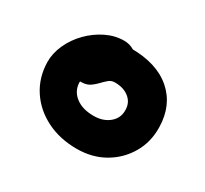

<svg xmlns="http://www.w3.org/2000/svg" viewBox="-103 -860 808 757"><g transform="rotate(30 301.5 -481.5)"><path d="M316.6 -250Q239.6 -250 178.9 -280.5Q118.2 -311 82.9 -364.8Q47.6 -418.6 46 -488Q45.4 -528.4 63.6 -568.6Q81.8 -608.8 113.6 -641.3Q145.4 -673.8 185.3 -693.4Q225.2 -713 266.8 -713Q292.2 -713 313.3 -700.1Q334.4 -687.2 335.2 -657.4Q336 -622.2 321.6 -594.7Q307.2 -567.2 262.4 -553.8Q246.6 -549.6 231.1 -538.6Q215.6 -527.6 205.6 -512.9Q195.6 -498.2 195.4 -481.8Q196.8 -443.4 227.6 -419.6Q258.4 -395.8 309.8 -395.8Q352.6 -395.8 380.6 -419.1Q408.6 -442.4 407.2 -479.8Q406.6 -512.6 381.7 -532.4Q356.8 -552.2 317.4 -552.2Q301.8 -552.2 290.6 -543.1Q279.4 -534 264 -517.8Q246.6 -500.4 232.9 -493.6Q219.2 -486.8 198.2 -486.8Q188 -486.8 177.7 -492.6Q167.4 -498.4 160.8 -512.9Q154.2 -527.4 153.4 -553.4Q152.6 -580.2 165.8 -606.4Q179 -632.6 201.4 -654Q223.8 -675.4 250.8 -687.9Q277.8 -700.4 304.8 -700.4Q422.4 -700.4 488.5 -643.1Q554.6 -585.8 556.6 -487Q558.2 -419.8 526.7 -366.1Q495.2 -312.4 440.8 -281.2Q386.4 -250 316.6 -250Z"/></g></svg>

Font: Shantell Sans Light
Style: Regular
Weight: 300
Designer: Stephen Nixon, Anya Danilova, Shantell Martin
Foundry: Arrow Type
Version: Version 1.011;[c5ecc13dd]